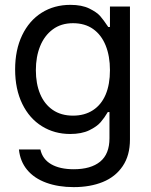

<svg xmlns="http://www.w3.org/2000/svg" viewBox="-20 -557 619 787"><path d="M169.4 191.9C202.3 203.9 239.9 210 282.2 210C327.1 210 366.9 203 401.4 189C435.9 175 463.1 153.3 482.9 124C502.8 94.7 512.7 58.3 512.7 14.6V-530.3H430.7V-446.3H423.8C410.8 -465.8 399.7 -480.8 390.6 -491.2C381.5 -501.6 366.7 -511.9 346.2 -522C325.7 -532.1 299.8 -537.1 268.6 -537.1C224.3 -537.1 185.1 -526.4 150.9 -504.9C116.7 -483.4 90 -452.6 70.8 -412.6C51.6 -372.6 42 -325.8 42 -272.5C42 -218.4 51.8 -171.4 71.3 -131.3C90.8 -91.3 117.7 -60.7 151.9 -39.6C186 -18.4 224.6 -7.8 267.6 -7.8C298.8 -7.8 324.9 -12.9 345.7 -22.9C366.5 -33 382.2 -44.1 392.6 -56.2C403 -68.2 412.8 -82 421.9 -97.7H428.7V9.8C428.7 52.7 416 84.6 390.6 105.5C365.2 126.3 329.1 136.7 282.2 136.7C244.5 136.7 213.7 129.9 189.9 116.2C166.2 102.5 151.4 82.4 145.5 55.7H57.6C60.9 88.2 72.1 116 91.3 139.2C110.5 162.3 136.6 179.9 169.4 191.9ZM361.3 -105.5C338.5 -90.5 311.2 -83 279.3 -83C246.7 -83 219.1 -90.8 196.3 -106.4C173.5 -122.1 156.2 -143.9 144.5 -171.9C132.8 -199.9 127 -232.4 127 -269.5C127 -306 132.8 -338.7 144.5 -367.7C156.2 -396.6 173.5 -419.6 196.3 -436.5C219.1 -453.5 246.7 -461.9 279.3 -461.9C311.8 -461.9 339.4 -453.9 361.8 -438C384.3 -422 401.4 -399.6 413.1 -370.6C424.8 -341.6 430.7 -307.9 430.7 -269.5C430.7 -230.5 424.8 -197.1 413.1 -169.4C401.4 -141.8 384.1 -120.4 361.3 -105.5Z"/></svg>

Font: Pretendard Variable
Style: Regular
Weight: 400
Designer: Base glyphs from Inter by Rasmus Andersson; Hangeul glyphs from Noto Sans CJK(Source Han Sans) by Jang Soo-young and Kan
Foundry: Kil Hyung-jin
Version: Version 1.309;Glyphs 3.2 (3225)